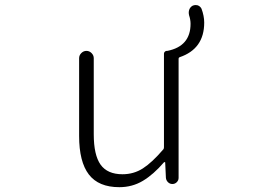

<svg xmlns="http://www.w3.org/2000/svg" viewBox="-20 -737 1040 769"><path d="M737.3 -675.8Q734.4 -687.5 737.8 -697.8Q741.2 -708 751 -713.9Q756.8 -716.8 763.7 -716.8Q767.6 -716.8 771.5 -715.8Q782.2 -711.9 787.1 -702.1Q797.9 -672.9 797.9 -646.5Q797.9 -541 699.2 -507.8Q695.3 -505.9 695.3 -502V-24.4Q695.3 -14.6 688 -7.3Q680.7 0 670.4 0Q660.2 0 652.8 -7.3Q645.5 -14.6 644.5 -24.4L641.6 -86.9Q640.6 -87.9 639.2 -87.9Q637.7 -87.9 636.7 -86.9Q594.7 -38.1 552.2 -12.7Q509.8 12.7 458 12.7Q375 12.7 335.9 -38.1Q296.9 -88.9 296.9 -192.4V-503.9Q296.9 -515.6 305.7 -524.4Q314.5 -533.2 326.2 -533.2Q337.9 -533.2 346.7 -524.4Q355.5 -515.6 355.5 -503.9V-199.2Q355.5 -116.2 382.8 -77.6Q410.2 -39.1 470.7 -39.1Q515.6 -39.1 552.2 -62.5Q588.9 -85.9 634.8 -139.6Q636.7 -142.6 636.7 -147.5V-522.5Q636.7 -526.4 640.1 -529.8Q643.6 -533.2 647.5 -533.2Q649.4 -533.2 650.4 -533.2Q743.2 -551.8 743.2 -641.6Q743.2 -658.2 737.3 -675.8Z"/></svg>

Font: Gen Jyuu Gothic L Monospace Light
Style: Regular
Weight: 300
Designer: [Source Han Sans]
Ryoko NISHIZUKA  (kana & ideographs); Paul D. Hunt (Latin, Greek & Cyrillic); Wenlong ZHANG  (bopomofo
Version: Version 1.002.20150607